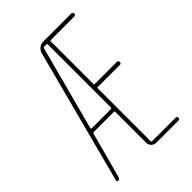

<svg xmlns="http://www.w3.org/2000/svg" viewBox="-213 -828 926 926"><g transform="rotate(-45 250.0 -365.0)"><path d="M121.1 -275.4Q120.1 -274.4 121.6 -272Q123 -269.5 124 -269.5H256.8Q261.7 -269.5 261.7 -275.4V-705.1Q261.7 -710 256.8 -710H241.2Q237.3 -710 235.4 -705.1ZM37.1 0Q34.2 0 31.7 -2.9Q29.3 -5.9 30.3 -9.8L210.9 -696.3Q214.8 -710.9 227.5 -720.7Q240.2 -730.5 255.9 -730.5H447.3Q457 -730.5 457 -720.2Q457 -710 447.3 -710H287.1Q282.2 -710 282.2 -705.1V-415Q282.2 -410.2 287.1 -410.2H437.5Q447.3 -410.2 447.3 -399.9Q447.3 -389.6 437.5 -389.6H287.1Q282.2 -389.6 282.2 -384.8V-25.4Q282.2 -20.5 287.1 -19.5H447.3Q457 -19.5 457 -9.8Q457 0 447.3 0H296.9Q282.2 0 272 -9.8Q261.7 -19.5 261.7 -35.2V-245.1Q261.7 -250 256.8 -250H119.1Q115.2 -250 113.3 -245.1L49.8 -9.8Q46.9 0 37.1 0Z"/></g></svg>

Font: Rounded-X Mgen+ 1mn thin
Style: Regular
Weight: 100
Designer: [Source Han Sans]
Ryoko NISHIZUKA  (kana & ideographs); Paul D. Hunt (Latin, Greek & Cyrillic); Wenlong ZHANG  (bopomofo
Version: Version 1.059.20150602